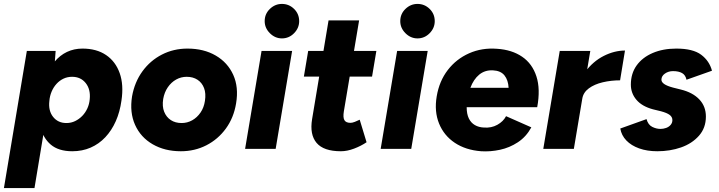

<svg xmlns="http://www.w3.org/2000/svg" viewBox="-39 -760 3668 980"><path d="M-19 200 98 -500H245L238 -408L137 200ZM382 -512Q454 -512 502.5 -479Q551 -446 572 -386.5Q593 -327 581 -247Q573 -189 552 -141.5Q531 -94 498.5 -59.5Q466 -25 423.5 -6.5Q381 12 330 12Q260 12 220 -22Q180 -56 167 -115.5Q154 -175 166 -252Q174 -314 192.5 -362.5Q211 -411 239 -444.5Q267 -478 303 -495Q339 -512 382 -512ZM329 -368Q305 -368 285 -358.5Q265 -349 249.5 -332Q234 -315 224.5 -292.5Q215 -270 213 -245Q207 -195 232 -163.5Q257 -132 300 -132Q324 -132 344.5 -142Q365 -152 381 -168.5Q397 -185 407 -207Q417 -229 419 -254Q424 -304 398.5 -336Q373 -368 329 -368Z M884 12Q802 12 740.5 -23.5Q679 -59 650.5 -122.5Q622 -186 635 -268Q648 -341 688 -396Q728 -451 787.5 -481.5Q847 -512 918 -512Q1001 -512 1062 -476.5Q1123 -441 1151.5 -378Q1180 -315 1166 -232Q1154 -159 1114 -104Q1074 -49 1014.5 -18.5Q955 12 884 12ZM888 -132Q917 -132 942 -146Q967 -160 984.5 -185.5Q1002 -211 1007 -245Q1013 -283 1002.5 -310.5Q992 -338 969 -353Q946 -368 914 -368Q885 -368 860 -354Q835 -340 817.5 -314.5Q800 -289 794 -255Q788 -217 799 -189.5Q810 -162 833 -147Q856 -132 888 -132Z M1212 0 1296 -500H1452L1368 0ZM1400 -564Q1365 -564 1338.5 -590.5Q1312 -617 1312 -652Q1312 -689 1338.5 -714.5Q1365 -740 1400 -740Q1436 -740 1462 -714.5Q1488 -689 1488 -652Q1488 -617 1462 -590.5Q1436 -564 1400 -564Z M1701 12Q1613 12 1577 -30.5Q1541 -73 1554 -152L1638 -656H1794L1716 -191Q1711 -160 1719 -146.5Q1727 -133 1750 -133Q1759 -133 1772 -138Q1785 -143 1797 -149L1832 -34Q1804 -15 1768.5 -1.5Q1733 12 1701 12ZM1512 -369 1534 -500H1882L1860 -369Z M1904 0 1988 -500H2144L2060 0ZM2092 -564Q2057 -564 2030.5 -590.5Q2004 -617 2004 -652Q2004 -689 2030.5 -714.5Q2057 -740 2092 -740Q2128 -740 2154 -714.5Q2180 -689 2180 -652Q2180 -617 2154 -590.5Q2128 -564 2092 -564Z M2417 12Q2338 6 2282.5 -31Q2227 -68 2202 -129.5Q2177 -191 2190 -268Q2203 -346 2246.5 -402.5Q2290 -459 2355.5 -488Q2421 -517 2498 -511Q2574 -506 2626 -470.5Q2678 -435 2699 -370Q2720 -305 2703 -213H2343Q2343 -178 2354 -155.5Q2365 -133 2385 -121.5Q2405 -110 2431 -109Q2469 -106 2499.5 -123Q2530 -140 2544 -167L2673 -110Q2647 -62 2604.5 -34Q2562 -6 2513 4.5Q2464 15 2417 12ZM2362 -312H2557Q2555 -351 2536 -375Q2517 -399 2477 -401Q2436 -403 2407 -379Q2378 -355 2362 -312Z M2734 0 2818 -500H2974L2890 0ZM2892 -256Q2906 -337 2947 -392Q2988 -447 3042.5 -474.5Q3097 -502 3151 -502L3126 -350Q3080 -350 3037.5 -340Q2995 -330 2966.5 -309Q2938 -288 2933 -256Z M3316 12Q3264 12 3223.5 -2.5Q3183 -17 3158 -43Q3133 -69 3127 -104L3261 -152Q3269 -123 3290 -112.5Q3311 -102 3332 -102Q3347 -102 3361 -107Q3375 -112 3384 -122.5Q3393 -133 3393 -147Q3393 -163 3379 -173.5Q3365 -184 3335 -192L3294 -202Q3238 -217 3209.5 -250.5Q3181 -284 3181 -328Q3181 -385 3210.5 -426Q3240 -467 3292.5 -489.5Q3345 -512 3413 -512Q3498 -512 3540 -480.5Q3582 -449 3595 -399L3465 -353Q3460 -377 3442.5 -387Q3425 -397 3396 -397Q3373 -397 3355 -384.5Q3337 -372 3337 -353Q3337 -341 3351.5 -331Q3366 -321 3396 -313L3436 -303Q3497 -288 3530.5 -252.5Q3564 -217 3564 -165Q3564 -107 3528.5 -67Q3493 -27 3437 -7.5Q3381 12 3316 12Z"/></svg>

Font: Figtree ExtraBold
Style: Italic
Weight: 800
Italic angle: -9.5°
Foundry: Erik Kennedy
Version: Version 2.001;gftools[0.9.30]